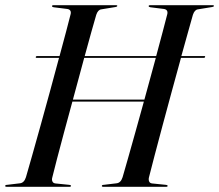

<svg xmlns="http://www.w3.org/2000/svg" viewBox="-29 -720 844 740"><path d="M172.5 -36Q170 -27.5 173 -20.8Q176 -14 184.5 -13L238.5 -7.5Q244.5 -7 244.5 -3.5Q244.5 0 239.5 0H-3.5Q-9 0 -9 -3Q-9 -7.5 -2.5 -7.5L47.5 -13.5Q64 -15 71 -37Q80 -68 94.8 -120.2Q109.5 -172.5 127.5 -236.8Q145.5 -301 163.8 -368.5Q182 -436 198.5 -497H112Q108 -497 109 -500.5Q109.5 -504 114 -504H200.5Q214.5 -556 225.8 -598.2Q237 -640.5 243.5 -666.5Q246.5 -683 230 -685.5L178 -692Q171.5 -693 171.5 -696.5Q171.5 -700 176.5 -700H418.5Q423 -700 423 -697.5Q423 -694 416.5 -693L361.5 -684Q348.5 -682.5 342 -663Q334.5 -638 323 -596.5Q311.5 -555 297.5 -504H573Q587 -556 598.2 -598.2Q609.5 -640.5 616 -666.5Q619 -683 602.5 -685.5L550.5 -692Q544 -693 544 -696.5Q544 -700 549 -700H791Q795.5 -700 795.5 -697.5Q795.5 -694 789 -693L734 -684Q721 -682.5 714.5 -663Q707.5 -638 695.8 -596.5Q684 -555 670 -504H758.5Q762.5 -504 761.5 -500.5Q761 -497 756.5 -497H668.5Q651.5 -435.5 633 -367.5Q614.5 -299.5 597.2 -235Q580 -170.5 566.2 -118.2Q552.5 -66 545 -36Q543 -27.5 545.8 -20.8Q548.5 -14 557 -13L611 -7.5Q617 -7 617 -3.5Q617 0 612 0H369Q363.5 0 363.5 -3Q363.5 -7.5 370 -7.5L420 -13.5Q436.5 -15 443.5 -37Q451.5 -64.5 464.5 -110.2Q477.5 -156 493.2 -212.2Q509 -268.5 525.5 -328.5H250Q233.5 -268 218.2 -211.2Q203 -154.5 191 -108.8Q179 -63 172.5 -36ZM252 -336H527.5Q551 -421 571.5 -497H295.5Q285.5 -459 274.2 -418Q263 -377 252 -336Z"/></svg>

Font: Fraunces 144pt
Style: Italic
Weight: 400
Italic angle: -16°
Version: Version 1.000;[b76b70a41]